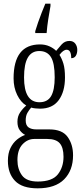

<svg xmlns="http://www.w3.org/2000/svg" viewBox="-20 -786 452 1046"><path d="M185 240Q101 240 62 199.5Q23 159 23 90Q23 49 37 20.5Q51 -8 72.5 -25.5Q94 -43 117 -51Q101 -59 88 -76Q75 -93 75 -123Q75 -152 89.5 -173.5Q104 -195 123 -211Q93 -229 73.5 -269Q54 -309 54 -359Q54 -544 198 -544Q226 -544 248.5 -534Q271 -524 286 -509Q298 -524 315.5 -543.5Q333 -563 358 -563Q379 -563 390 -548.5Q401 -534 401 -514Q401 -495 393 -482Q385 -469 368 -469Q368 -515 343 -515Q325 -515 304 -487Q317 -467 325.5 -439Q334 -411 334 -364Q334 -287 300 -240.5Q266 -194 198 -194Q187 -194 172.5 -195.5Q158 -197 150 -200Q139 -188 129.5 -171.5Q120 -155 120 -130Q120 -103 135.5 -92Q151 -81 178 -81H249Q319 -81 348.5 -40Q378 1 378 60Q378 142 329.5 191Q281 240 185 240ZM195 -229Q239 -229 258.5 -262.5Q278 -296 278 -365Q278 -442 257.5 -475Q237 -508 194 -508Q153 -508 132 -473Q111 -438 111 -364Q111 -229 195 -229ZM186 203Q264 203 295 164Q326 125 326 68Q326 18 305.5 -5.5Q285 -29 237 -29H167Q130 -29 102.5 0.5Q75 30 75 86Q75 135 99.5 169Q124 203 186 203ZM172 -616Q178 -637 187.5 -664Q197 -691 207.5 -718Q218 -745 227 -766H255V-753Q249 -720 243 -682Q237 -644 234 -606H172Z"/></svg>

Font: Noto Serif Sinhala ExtraCondensed Light
Style: Regular
Weight: 300
Width: 2
Designer: Jelle Bosma - Monotype Design Team
Foundry: Monotype Imaging Inc.
Version: Version 2.007; ttfautohint (v1.8.4.7-5d5b)